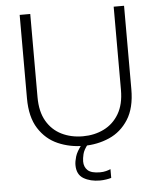

<svg xmlns="http://www.w3.org/2000/svg" viewBox="-57 -709 777 940"><g transform="rotate(-5 331.5 -239.0)"><path d="M332 6Q264 6 205.5 -19.5Q147 -45 111 -101.5Q75 -158 75 -250V-660H127V-251Q127 -180 154 -133.5Q181 -87 227.5 -64Q274 -41 332 -41Q389 -41 435.5 -64Q482 -87 509.5 -133.5Q537 -180 537 -251V-660H588V-250Q588 -158 552 -101.5Q516 -45 457.5 -19.5Q399 6 332 6ZM396 182Q349 182 316 162.5Q283 143 283 96Q283 79 290 55Q297 31 322 -1H353Q332 25 327 46Q322 67 322 82Q322 109 339.5 125.5Q357 142 400 142Q416 142 429.5 138.5Q443 135 452 131V174Q443 177 427 179.5Q411 182 396 182Z"/></g></svg>

Font: Lil Grotesk Light
Style: Regular
Weight: 300
Designer: Bastien Sozeau
Foundry: NBR — Bastien Sozeau
Version: Version 3.003; ttfautohint (v1.8.4.7-5d5b);gftools[0.9.33]